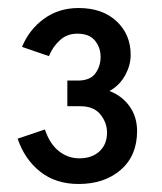

<svg xmlns="http://www.w3.org/2000/svg" viewBox="-20 -893 404 479"><path d="M176 -434Q119 -434 80.2 -464.8Q41.5 -495.5 24 -547L92 -570Q104 -534 126.8 -516Q149.5 -498 178 -498Q209.5 -498 228.2 -515.5Q247 -533 247 -562Q247 -587 230.5 -607.5Q214 -628 180 -628H148V-692H174Q205 -692 218 -710Q231 -728 231 -751Q231 -774.5 216.8 -791.8Q202.5 -809 173 -809Q147.5 -809 129.8 -793Q112 -777 102 -753L35 -776Q52.5 -819 89.5 -846Q126.5 -873 176 -873Q235.5 -873 270.8 -840Q306 -807 306 -756Q306 -730 292 -704.8Q278 -679.5 253 -666Q284.5 -654 303.2 -627.8Q322 -601.5 322 -566Q322 -504.5 281.2 -469.2Q240.5 -434 176 -434Z"/></svg>

Font: Undotted
Style: Regular
Weight: 400
Designer: Delve Withrington, Dave Bailey, Thomas Jockin
Foundry: Delve Fonts LLC
Version: Version 4.000